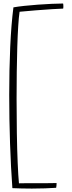

<svg xmlns="http://www.w3.org/2000/svg" viewBox="-20 -811 408 1094"><path d="M161.5 263.5Q132 263.5 103.2 262.8Q74.5 262 50.5 261Q42 144.5 37.2 6.2Q32.5 -132 32.5 -270Q32.5 -412 38.2 -542.5Q44 -673 56.5 -769Q81 -773.5 118 -777.5Q155 -781.5 196.2 -784.5Q237.5 -787.5 275.5 -789.2Q313.5 -791 339.5 -791Q341 -786 341 -776.5Q341 -773.5 341 -770Q341 -766.5 340 -762Q319.5 -761.5 277 -758.8Q234.5 -756 184.8 -752.2Q135 -748.5 91.5 -744Q87 -713.5 83.8 -661.8Q80.5 -610 78.5 -543.5Q76.5 -477 75.5 -402Q74.5 -327 74.5 -249.5Q74.5 -149 76 -53.5Q77.5 42 80.8 117.5Q84 193 88 233.5Q94.5 233 119.8 233Q145 233 177.5 233Q210 233 244 232.8Q278 232.5 302.5 232Q302.5 238 301.8 246.2Q301 254.5 300 259Q274 261 237 262.2Q200 263.5 161.5 263.5Z"/></svg>

Font: Grandstander Thin
Style: Regular
Weight: 100
Designer: Tyler Finck
Foundry: Etcetera Type Co
Version: Version 1.200; ttfautohint (v1.8.3)